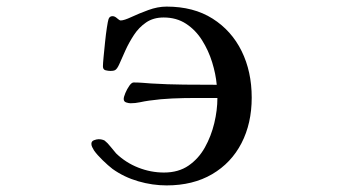

<svg xmlns="http://www.w3.org/2000/svg" viewBox="-20 -561 1040 582"><path d="M743 -265Q743 -187 712 -127Q681 -67 623 -33Q565 1 485 1Q442 1 399 -11.5Q356 -24 321 -49Q308 -59 291 -75.5Q274 -92 265 -105Q262 -110 259.5 -115Q257 -120 257 -125Q257 -133 265 -136Q273 -139 279 -139Q289 -139 297 -135Q306 -128 315 -116.5Q324 -105 332 -96Q361 -68 399 -53Q437 -38 477 -38Q521 -38 551.5 -59Q582 -80 601 -114Q620 -148 629.5 -187.5Q639 -227 639 -264H572Q537 -264 502 -262.5Q467 -261 432 -256Q418 -254 404 -251Q390 -248 376 -248Q370 -248 362.5 -250.5Q355 -253 355 -261Q355 -267 360 -279Q365 -291 372 -301Q379 -311 385 -311Q399 -311 412 -310Q425 -309 438 -308Q488 -305 538 -304.5Q588 -304 637 -304Q634 -337 623 -372.5Q612 -408 592.5 -439Q573 -470 544 -489Q515 -508 476 -508Q445 -508 423 -493Q401 -478 386 -455Q371 -432 360.5 -409Q350 -386 342.5 -368.5Q335 -351 328 -348Q324 -346 315 -346Q308 -346 300 -348Q292 -350 292 -360Q292 -368 294 -388.5Q296 -409 298.5 -433.5Q301 -458 304 -477.5Q307 -497 309 -503Q312 -512 321 -512Q328 -512 335 -505.5Q342 -499 346 -499Q356 -499 378.5 -509.5Q401 -520 429.5 -530.5Q458 -541 485 -541Q567 -541 624.5 -504.5Q682 -468 712.5 -406Q743 -344 743 -265Z"/></svg>

Font: Kaisei Decol Medium
Style: Regular
Weight: 500
Designer: Font-Kai, 金井和夫
Foundry: KAZUO KANAI
Version: Version 5.003